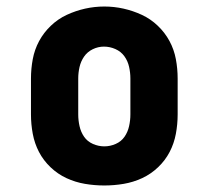

<svg xmlns="http://www.w3.org/2000/svg" viewBox="-20 -561 640 589"><path d="M300 8Q270 8 240.5 3Q211 -2 184 -14.5Q157 -27 135 -48Q113 -69 99.5 -95Q86 -121 80.5 -150.5Q75 -180 75 -210V-320Q75 -350 80.5 -379.5Q86 -409 100 -435Q114 -461 136 -482Q158 -503 185 -515.5Q212 -528 241 -534.5Q270 -541 300 -541Q330 -541 359 -534.5Q388 -528 415 -515.5Q442 -503 464 -482Q486 -461 500 -435Q514 -409 519.5 -379.5Q525 -350 525 -320V-210Q525 -180 519.5 -150.5Q514 -121 500.5 -95Q487 -69 465 -48Q443 -27 416 -14.5Q389 -2 359.5 3Q330 8 300 8ZM300 -112Q318 -112 335 -119.5Q352 -127 362 -141.5Q372 -156 376 -174Q380 -192 380 -210V-320Q380 -338 376 -356Q372 -374 361.5 -388.5Q351 -403 334 -410.5Q317 -418 299 -418Q281 -418 264.5 -410Q248 -402 238 -387.5Q228 -373 224 -355.5Q220 -338 220 -320V-210Q220 -192 224 -174Q228 -156 238 -141.5Q248 -127 265 -119.5Q282 -112 300 -112Z"/></svg>

Font: Iosevka Curly Slab HvEx
Style: Regular
Weight: 900
Width: 7
Monospace: yes
Designer: Belleve Invis
Foundry: Belleve Invis
Version: Version 11.1.0; ttfautohint (v1.8.3)